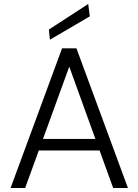

<svg xmlns="http://www.w3.org/2000/svg" viewBox="-20 -942 693 962"><path d="M33 0 291 -700H363L621 0H547L327 -608L106 0ZM151 -188 172 -246H480L501 -188ZM230 -743 225 -794 422 -922 430 -860Z"/></svg>

Font: DM Sans 16pt Light
Style: Regular
Weight: 300
Version: Version 4.004;gftools[0.9.30]